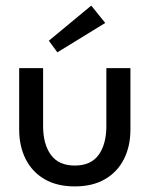

<svg xmlns="http://www.w3.org/2000/svg" viewBox="-20 -654 552 686"><path d="M134 -203.5Q134 -139 161.8 -100.8Q189.5 -62.5 247 -62.5Q305 -62.5 332.5 -100.8Q360 -139 360 -203.5V-410.5H446V-191.5Q446 -131.5 422.8 -85.5Q399.5 -39.5 355.2 -13.8Q311 12 247 12Q183.5 12 139.2 -13.8Q95 -39.5 71.8 -85.5Q48.5 -131.5 48.5 -191.5V-410.5H134ZM185 -467 154.5 -508.5 306 -634 356 -572Z"/></svg>

Font: League Spartan Thin
Style: Regular
Weight: 400
Version: Version 2.002